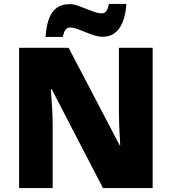

<svg xmlns="http://www.w3.org/2000/svg" viewBox="-20 -957 874 977"><path d="M756.8 0H503.9L243.2 -502.9H238.8Q248 -384.3 248 -321.8V0H77.1V-713.9H329.1L588.9 -217.8H591.8Q585 -325.7 585 -391.1V-713.9H756.8ZM502.9 -770Q481 -770 458.7 -777.3Q436.5 -784.7 415 -793.5Q393.6 -802.2 373.3 -809.6Q353 -816.9 335 -816.9Q308.6 -816.9 299.8 -769H211.9Q217.3 -854.5 247.1 -895.3Q276.9 -936 335 -936Q353.5 -936 374.5 -928.7Q395.5 -921.4 417 -912.6Q438.5 -903.8 459.5 -896.5Q480.5 -889.2 499 -889.2Q513.2 -889.2 521.5 -901.4Q529.8 -913.6 534.2 -937H623Q617.7 -855.5 586.9 -812.7Q556.2 -770 502.9 -770Z"/></svg>

Font: Open Sans ExtBd
Style: Bold
Weight: 800
Foundry: Ascender Corporation
Version: Version 1.10